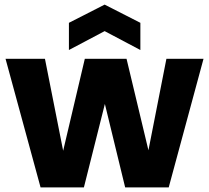

<svg xmlns="http://www.w3.org/2000/svg" viewBox="-20 -813 906 833"><path d="M4 -558H175L254 -159L348 -558H529L624 -161L702 -558H863L712 0H523L435 -362L344 0H156ZM589 -596 434 -678 279 -596V-714L434 -793L589 -714Z"/></svg>

Font: SVN-Poppins
Style: Bold
Weight: 700
Designer: Ninad Kale (Devanagari), Jonny Pinhorn (Latin)
Foundry: Indian Type Foundry
Version: Version 3.200;PS 1.000;hotconv 16.6.54;makeotf.lib2.5.65590